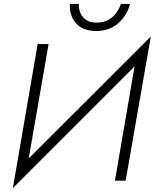

<svg xmlns="http://www.w3.org/2000/svg" viewBox="-20 -926 793 984"><path d="M730 -646 753 -739 68 -55 46 38ZM229 -700H173L46 38L114 -38ZM753 -739 683 -663 569 0H624ZM338 -906Q336 -870 349.5 -838Q363 -806 393.5 -786.5Q424 -767 472 -767Q521 -767 556.5 -786.5Q592 -806 614.5 -837.5Q637 -869 646 -905L600 -906Q592 -883 576.5 -861Q561 -839 536 -824.5Q511 -810 475 -810Q441 -810 420.5 -824.5Q400 -839 391.5 -861Q383 -883 384 -906Z"/></svg>

Font: Jost Light
Style: Italic
Weight: 300
Italic angle: -5°
Version: Version 3.710